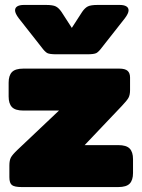

<svg xmlns="http://www.w3.org/2000/svg" viewBox="-20 -758 574 778"><path d="M148 -567 56 -684Q41 -704 41 -716Q41 -727 50.5 -732.5Q60 -738 77 -738H166Q194 -738 206 -732Q218 -726 229 -710L271 -645L313 -710Q324 -726 336 -732Q348 -738 376 -738H465Q482 -738 491.5 -732.5Q501 -727 501 -716Q501 -704 486 -684L394 -567Q380 -548 370.5 -543Q361 -538 333 -538H209Q181 -538 171.5 -543Q162 -548 148 -567ZM18 -40V-87Q18 -108 24 -119.5Q30 -131 51 -151L219 -310H75Q42 -310 28.5 -324Q15 -338 15 -367V-423Q15 -452 28.5 -466Q42 -480 75 -480H463Q487 -480 497 -471Q507 -462 507 -444V-393Q507 -373 500.5 -361.5Q494 -350 474 -329L323 -170H459Q492 -170 505.5 -156Q519 -142 519 -113V-57Q519 -28 505.5 -14Q492 0 459 0H68Q39 0 28.5 -8Q18 -16 18 -40Z"/></svg>

Font: Mitr
Style: Bold
Weight: 700
Designer: Thanarat Vachiruckul
Foundry: Cadson Demak
Version: Version 1.003